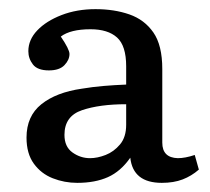

<svg xmlns="http://www.w3.org/2000/svg" viewBox="-20 -762 460 420"><path d="M149 -362Q121 -362 95.5 -372Q70 -382 54 -404Q38 -426 38 -461Q38 -508 70.5 -534Q103 -560 159 -568Q183 -572 207 -574Q231 -576 256 -577V-617Q256 -662 236 -680Q216 -698 178 -698Q134 -698 113 -682Q132 -654 132 -644Q132 -631 121 -619.5Q110 -608 87 -608Q62 -608 52 -621Q42 -634 42 -650Q42 -675 61.5 -695.5Q81 -716 114.5 -729Q148 -742 189 -742Q230 -742 263 -730.5Q296 -719 315.5 -691Q335 -663 335 -611V-450Q335 -417 369 -416Q385 -416 406 -423L415 -391Q399 -377 379.5 -369.5Q360 -362 334 -362Q271 -362 265 -417Q244 -387 216 -374.5Q188 -362 149 -362ZM177 -416Q193 -416 211 -423Q229 -430 242.5 -446Q256 -462 256 -489V-534Q198 -534 159.5 -521Q121 -508 121 -467Q121 -441 138.5 -428.5Q156 -416 177 -416Z"/></svg>

Font: Literata 12pt
Style: Regular
Weight: 400
Designer: Latin by Veronika Burian and Jose Scaglione. Greek by Irene Vlachou. Cyrillic by Vera Evstafieva.
Foundry: TypeTogether
Version: Version 3.002